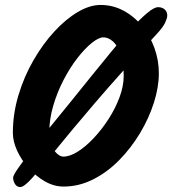

<svg xmlns="http://www.w3.org/2000/svg" viewBox="-20 -767 696 776"><path d="M32 -230Q32 -307 54.5 -382Q77 -457 115 -523Q153 -589 199.5 -639.5Q246 -690 294.5 -718.5Q343 -747 386 -747Q436 -747 479 -724Q522 -701 554 -662Q586 -623 604 -573.5Q622 -524 622 -471Q622 -415 602 -352Q582 -289 546 -229Q510 -169 462 -120Q414 -71 356.5 -42Q299 -13 237 -13Q198 -13 161.5 -34Q125 -55 95.5 -88Q66 -121 49 -158.5Q32 -196 32 -230ZM398 -616Q379 -616 351 -593.5Q323 -571 293 -532.5Q263 -494 237 -444Q211 -394 195 -339Q179 -284 179 -230Q179 -201 188 -179.5Q197 -158 210.5 -146Q224 -134 236 -134Q262 -134 294 -154Q326 -174 358.5 -208.5Q391 -243 418.5 -285.5Q446 -328 463 -373.5Q480 -419 480 -461Q480 -514 467.5 -548.5Q455 -583 436.5 -599.5Q418 -616 398 -616ZM656 -704Q656 -694 647.5 -675.5Q639 -657 613 -629Q463 -467 363.5 -350.5Q264 -234 203 -158.5Q142 -83 109.5 -47Q77 -11 62 -11Q48 -11 40.5 -23.5Q33 -36 33 -49Q33 -58 53.5 -87.5Q74 -117 107.5 -160Q141 -203 182.5 -253.5Q224 -304 266 -356Q306 -406 349 -459Q392 -512 433 -562Q474 -612 510.5 -651.5Q547 -691 575 -714.5Q603 -738 619 -738Q635 -738 645.5 -729Q656 -720 656 -704Z"/></svg>

Font: Kalam Variable Light
Style: Regular
Weight: 300
Designer: Lipi Raval, Jonny Pinhorn
Foundry: Indian Type Foundry
Version: Version 3.000